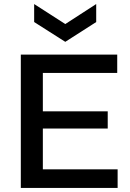

<svg xmlns="http://www.w3.org/2000/svg" viewBox="-20 -930 641 950"><path d="M83 0V-660H560V-569H192V-379H513V-294H192V-92H562V0ZM149 -910 303 -811 456 -910V-821L303 -723L149 -821Z"/></svg>

Font: Bricolage Grotesque 12pt Medium
Style: Regular
Weight: 500
Designer: Mathieu Triay
Foundry: Atelier Triay
Version: Version 1.001; ttfautohint (v1.8.4.7-5d5b);gftools[0.9.33.de